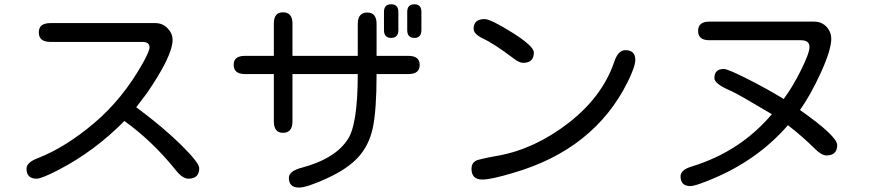

<svg xmlns="http://www.w3.org/2000/svg" viewBox="-20 -804 4040 887"><path d="M609.4 -308.6Q733.4 -216.8 816.9 -134.3Q900.4 -51.8 900.4 -27.3Q900.4 21.5 850.6 21.5Q822.3 21.5 790 -20.5Q683.6 -152.3 554.7 -245.1Q417 -105.5 251 -19.5Q171.9 21.5 149.4 21.5Q102.5 21.5 102.5 -24.4Q102.5 -53.7 154.3 -73.2Q282.2 -123 415 -235.4Q547.9 -347.7 641.6 -515.6Q670.9 -569.3 670.9 -585Q670.9 -610.4 637.7 -610.4H212.9Q159.2 -610.4 159.2 -654.3Q159.2 -697.3 212.9 -697.3H697.3Q731.4 -697.3 754.4 -673.3Q777.3 -649.4 777.3 -620.1Q777.3 -545.9 658.2 -373L609.4 -308.6Z M1632.8 -545.9V-693.4Q1632.8 -746.1 1676.8 -746.1Q1719.7 -746.1 1719.7 -693.4V-545.9H1867.2Q1918.9 -545.9 1918.9 -503.9Q1918.9 -461.9 1867.2 -461.9H1719.7Q1719.7 -293 1702.1 -212.4Q1684.6 -131.8 1634.8 -77.6Q1585 -23.4 1491.2 19.5Q1397.5 62.5 1361.3 62.5Q1314.5 62.5 1314.5 17.6Q1314.5 -13.7 1374 -29.3Q1521.5 -68.4 1581.1 -152.3Q1632.8 -216.8 1632.8 -461.9H1331.1V-243.2Q1331.1 -190.4 1287.1 -190.4Q1245.1 -190.4 1245.1 -243.2V-461.9H1111.3Q1059.6 -461.9 1059.6 -504.9Q1059.6 -545.9 1111.3 -545.9H1245.1V-695.3Q1245.1 -747.1 1287.1 -747.1Q1331.1 -747.1 1331.1 -695.3V-545.9H1632.8ZM1861.3 -749Q1861.3 -784.2 1894.5 -784.2Q1926.8 -784.2 1926.8 -749V-665Q1926.8 -628.9 1894.5 -628.9Q1861.3 -628.9 1861.3 -665V-749ZM1753.9 -749Q1753.9 -784.2 1787.1 -784.2Q1820.3 -784.2 1820.3 -749V-665Q1820.3 -628.9 1787.1 -628.9Q1753.9 -628.9 1753.9 -665V-749Z M2218.8 -715.8Q2247.1 -715.8 2346.7 -653.3Q2446.3 -590.8 2446.3 -561.5Q2446.3 -513.7 2396.5 -513.7Q2378.9 -513.7 2352.5 -534.2Q2260.7 -603.5 2209 -627Q2168 -647.5 2168 -670.9Q2168 -715.8 2218.8 -715.8ZM2869.1 -572.3Q2915 -572.3 2915 -527.3Q2915 -497.1 2879.9 -425.8Q2724.6 -113.3 2349.6 -4.9Q2249 25.4 2208 25.4Q2158.2 25.4 2158.2 -24.4Q2158.2 -48.8 2176.8 -60.5Q2188.5 -68.4 2282.2 -85Q2452.1 -116.2 2607.4 -236.8Q2762.7 -357.4 2817.4 -517.6Q2835 -572.3 2869.1 -572.3Z M3600.6 -346.7Q3640.6 -400.4 3680.2 -479.5Q3719.7 -558.6 3719.7 -586.9Q3719.7 -618.2 3679.7 -618.2H3256.8Q3205.1 -618.2 3205.1 -661.1Q3205.1 -704.1 3256.8 -704.1H3741.2Q3777.3 -704.1 3800.8 -677.7Q3820.3 -654.3 3820.3 -625Q3820.3 -574.2 3772.5 -469.2Q3724.6 -364.3 3675.8 -295.9Q3847.7 -174.8 3847.7 -133.8Q3847.7 -85.9 3797.9 -85.9Q3775.4 -85.9 3744.1 -117.2Q3690.4 -170.9 3620.1 -225.6Q3472.7 -55.7 3247.1 32.2Q3188.5 55.7 3169.9 55.7Q3124 55.7 3124 10.7Q3124 -19.5 3176.8 -35.2Q3399.4 -103.5 3545.9 -276.4Q3388.7 -370.1 3357.4 -383.8Q3280.3 -416 3280.3 -443.4Q3280.3 -485.4 3324.2 -485.4Q3341.8 -485.4 3431.2 -440.4Q3520.5 -395.5 3600.6 -346.7Z"/></svg>

Font: jf-openhuninn-1.0
Style: Regular
Weight: 400
Designer: [Kosugi Maru]
      Designed by Motoya company      

      [Varela Round]
      Joe Prince(Latin component); Avraham Co
Foundry: justfont CO.,LTD.
Version: 1.0